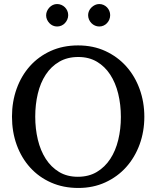

<svg xmlns="http://www.w3.org/2000/svg" viewBox="-20 -911 771 947"><path d="M576.2 -334Q576.2 -395 563 -449Q549.8 -502.9 523.4 -543.2Q497.1 -583.5 457.8 -606.7Q418.5 -629.9 366.2 -629.9Q312 -629.9 272 -606.4Q231.9 -583 205.6 -542.7Q179.2 -502.4 166.5 -449Q153.8 -395.5 153.8 -335.9Q153.8 -275.9 166.7 -221.9Q179.7 -168 205.8 -127.4Q231.9 -86.9 271.2 -63Q310.5 -39.1 363.8 -39.1Q418 -39.1 457.8 -63Q497.6 -86.9 523.9 -127.2Q550.3 -167.5 563.2 -220.9Q576.2 -274.4 576.2 -334ZM691.9 -335Q691.9 -262.2 668.5 -198.2Q645 -134.3 602.3 -86.7Q559.6 -39.1 499.5 -11.5Q439.5 16.1 366.2 16.1Q292.5 16.1 232.2 -10.5Q171.9 -37.1 128.9 -84.5Q85.9 -131.8 62.5 -196Q39.1 -260.3 39.1 -335.9Q39.1 -409.2 62 -473.1Q85 -537.1 127.4 -584.7Q169.9 -632.3 230.2 -659.7Q290.5 -687 365.2 -687Q439.5 -687 499.8 -659.2Q560.1 -631.3 602.8 -583.5Q645.5 -535.6 668.7 -471.7Q691.9 -407.7 691.9 -335ZM316.4 -836.4Q316.4 -825.2 312 -814.9Q307.6 -804.7 300.3 -796.9Q293 -789.1 283 -784.7Q272.9 -780.3 261.7 -780.3Q250.5 -780.3 240.7 -784.7Q231 -789.1 223.6 -796.9Q216.3 -804.7 211.9 -814.5Q207.5 -824.2 207.5 -835.4Q207.5 -846.2 211.9 -856.2Q216.3 -866.2 223.6 -874Q231 -881.8 240.7 -886.5Q250.5 -891.1 261.7 -891.1Q272.9 -891.1 283 -886.7Q293 -882.3 300.3 -875Q307.6 -867.7 312 -857.7Q316.4 -847.7 316.4 -836.4ZM523.4 -836.4Q523.4 -825.2 519.3 -814.9Q515.1 -804.7 507.8 -796.9Q500.5 -789.1 490.7 -784.7Q481 -780.3 469.7 -780.3Q458.5 -780.3 448.5 -784.7Q438.5 -789.1 430.9 -796.9Q423.3 -804.7 418.9 -814.9Q414.6 -825.2 414.6 -836.4Q414.6 -846.7 418.9 -856.7Q423.3 -866.7 431.2 -874.3Q439 -881.8 448.7 -886.5Q458.5 -891.1 469.7 -891.1Q481 -891.1 490.7 -886.7Q500.5 -882.3 507.8 -874.8Q515.1 -867.2 519.3 -857.2Q523.4 -847.2 523.4 -836.4Z"/></svg>

Font: Charis SIL Afr
Style: Regular
Weight: 400
Foundry: SIL International
Version: Version 5.000